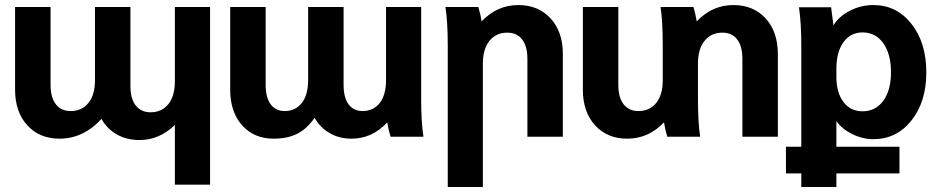

<svg xmlns="http://www.w3.org/2000/svg" viewBox="-20 -544 3740 764"><path d="M815.9 190.9H675.8V-46.9Q614.3 13.2 535.2 13.2Q484.4 13.2 445.3 -8.8Q406.2 -30.8 383.8 -70.8Q311.5 7.8 216.8 7.8Q137.2 7.8 88.6 -45.4Q40 -98.6 40 -187V-516.1H181.2V-206.1Q181.2 -156.2 202.1 -129.2Q223.1 -102.1 261.2 -102.1Q305.7 -102.1 331.8 -134.3Q357.9 -166.5 357.9 -225.1V-516.1H499V-201.2Q499 -151.4 520 -124.3Q541 -97.2 579.1 -97.2Q623.5 -97.2 649.7 -129.4Q675.8 -161.6 675.8 -220.2V-516.1H815.9Z M1206.1 -225.1V-516.1H1347.2V-206.1Q1347.2 -156.2 1366.9 -129.2Q1386.7 -102.1 1422.9 -102.1Q1465.8 -102.1 1491 -134.3Q1516.1 -166.5 1516.1 -225.1V-516.1H1655.8V-155.8Q1655.8 -57.1 1665 0H1534.2Q1525.4 -28.3 1521 -57.1Q1460.9 7.8 1378.9 7.8Q1330.1 7.8 1292 -14.2Q1253.9 -36.1 1231.9 -75.2Q1201.2 -31.2 1162.6 -11.7Q1124 7.8 1068.8 7.8Q990.7 7.8 943.4 -45.4Q896 -98.6 896 -187V-516.1H1037.1V-206.1Q1037.1 -156.2 1056.9 -129.2Q1076.7 -102.1 1112.8 -102.1Q1155.8 -102.1 1180.9 -134.3Q1206.1 -166.5 1206.1 -225.1Z M1752.4 -516.1H1883.3Q1892.1 -487.3 1896.5 -459Q1958 -523.9 2042.5 -523.9Q2122.1 -523.9 2170.9 -470.7Q2219.7 -417.5 2219.7 -329.1V0H2078.6V-310.1Q2078.6 -359.9 2057.6 -387Q2036.6 -414.1 1998.5 -414.1Q1954.1 -414.1 1927.7 -381.6Q1901.4 -349.1 1901.4 -291V200.2H1761.7V-359.9Q1761.7 -459 1752.4 -516.1Z M2617.2 -225.1V-359.9Q2617.2 -461.9 2608.4 -516.1H2739.3Q2748 -487.3 2752.4 -459Q2814 -523.9 2898.4 -523.9Q2978 -523.9 3026.6 -470.7Q3075.2 -417.5 3075.2 -329.1V0H2934.1V-310.1Q2934.1 -360.4 2913.3 -387.2Q2892.6 -414.1 2854.5 -414.1Q2810.1 -414.1 2783.7 -381.6Q2757.3 -349.1 2757.3 -291V-155.8Q2757.3 -54.2 2766.1 0H2635.3Q2626.5 -28.3 2622.1 -57.1Q2560.5 7.8 2476.1 7.8Q2396.5 7.8 2347.9 -45.4Q2299.3 -98.6 2299.3 -187V-516.1H2440.4V-206.1Q2440.4 -156.2 2461.4 -129.2Q2482.4 -102.1 2520.5 -102.1Q2564.9 -102.1 2591.1 -134.3Q2617.2 -166.5 2617.2 -225.1Z M3107.4 146V40H3168.5V-359.9Q3168.5 -454.1 3159.2 -515.1H3287.1Q3293.9 -463.9 3296.4 -442.9Q3317.4 -478.5 3361.6 -501.2Q3405.8 -523.9 3455.1 -523.9Q3547.9 -523.9 3606.9 -449Q3666 -374 3666 -255.9Q3666 -139.2 3606.9 -64.7Q3547.9 9.8 3455.1 9.8Q3412.6 9.8 3371.6 -10.3Q3330.6 -30.3 3308.1 -62V40H3559.1V146H3308.1V200.2H3168.5V146ZM3308.1 -270V-238.8Q3308.1 -175.3 3336.2 -138.2Q3364.3 -101.1 3412.1 -101.1Q3463.9 -101.1 3494.6 -142.8Q3525.4 -184.6 3525.4 -255.9Q3525.4 -329.1 3494.6 -372.1Q3463.9 -415 3412.1 -415Q3364.3 -415 3336.2 -376Q3308.1 -336.9 3308.1 -270Z"/></svg>

Font: LT Superior
Style: Bold
Weight: 400
Designer: Daniel Lyons
Foundry: LyonsType
Version: Version 1.000